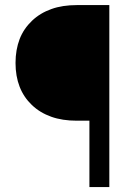

<svg xmlns="http://www.w3.org/2000/svg" viewBox="-20 -746 544 758"><path d="M333 -7.6H411.6V-725.9H283.6C245.8 -725.9 212.1 -720.9 182.9 -710.3C153.1 -699.7 128 -684.6 106.3 -664C84.6 -643.3 68 -619.1 57.4 -591.4C46.9 -563.7 41.3 -532.5 41.3 -497.7C41.3 -427.7 63 -372.3 105.8 -331.5C127.5 -310.8 152.6 -295.7 182.4 -285.1C211.6 -274.6 245.3 -269.5 283.1 -269.5H325.4H333V-262Z"/></svg>

Font: Vazir FD Light
Style: Regular
Weight: 300
Foundry: DejaVu fonts team - Redesigned by Saber Rastikerdar
Version: Version 21.10;October 20, 2019;FontCreator 12.0.0.2547 64-bi